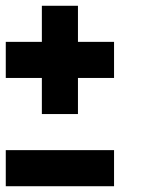

<svg xmlns="http://www.w3.org/2000/svg" viewBox="-20 -645 540 665"><path d="M0 -375V-500H125V-625H250V-500H375V-375H250V-250H125V-375ZM0 0V-125H375V0Z"/></svg>

Font: Tiny5
Style: Regular
Weight: 400
Designer: Stefan Schmidt
Foundry: Made with Bits'n'Picas by Kreative Software
Version: Version 1.002; ttfautohint (v1.8.4.7-5d5b)